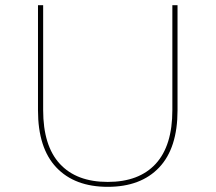

<svg xmlns="http://www.w3.org/2000/svg" viewBox="-20 -720 834 743"><path d="M127 -293V-700H147V-294Q147 -156 211.5 -86Q276 -16 397 -16Q518 -16 582.5 -86Q647 -156 647 -294V-700H667V-293Q667 -147 596 -72Q525 3 397 3Q269 3 198 -72Q127 -147 127 -293Z"/></svg>

Font: iiserrat Thin
Style: Regular
Weight: 100
Designer: Akira Ohta
Foundry: Akira Ohta
Version: Version 1.200;Glyphs 3.3.1 (3343)